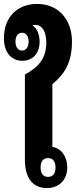

<svg xmlns="http://www.w3.org/2000/svg" viewBox="-25 -950 396 979"><path d="M164 -930C66 -930 -5 -865 -5 -755C-5 -684 32 -640 89 -640C142 -640 177 -679 177 -737C177 -772 165 -805 140 -821C144 -822 149 -823 154 -823C192 -823 211 -786 211 -733C211 -656 176 -610 102 -570V-135C102 -35 148 9 214 9C280 9 318 -37 318 -96C318 -151 288 -194 242 -201V-521C305 -572 342 -632 342 -739C342 -842 280 -930 164 -930ZM88 -692C66 -692 54 -711 54 -738C54 -765 66 -783 88 -783C108 -783 121 -765 121 -738C121 -711 108 -692 88 -692ZM220 -144C245 -144 258 -126 258 -96C258 -66 245 -48 220 -48C195 -48 182 -66 182 -96C182 -127 195 -144 220 -144Z"/></svg>

Font: Noto Sans Thai Looped ExtraCondensed ExtraBold
Style: Regular
Weight: 800
Width: 2
Designer: Sasikarn Vongin, Ben Mitchell
Foundry: The Fontpad Ltd
Version: Version 1.001